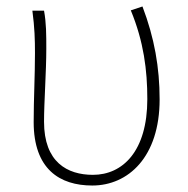

<svg xmlns="http://www.w3.org/2000/svg" viewBox="-20 -560 582 593"><path d="M265 13C376 13 473 -75 473 -253C473 -351 457 -443 420 -540L384 -528C424 -431 435 -343 435 -254C435 -93 359 -20 267 -20C188 -20 116 -59 116 -184C116 -245 123 -338 123 -409C123 -453 123 -489 116 -527H80C87 -474 88 -438 88 -396C88 -325 84 -254 84 -183C84 -38 164 13 265 13Z"/></svg>

Font: Noto Sans CJK Thin
Style: Regular
Weight: 100
Designer: Ryoko NISHIZUKA (kana & ideographs); Paul D. Hunt (Latin, Greek & Cyrillic); Wenlong ZHANG (bopomofo); Sandoll Communica
Foundry: Adobe Systems Incorporated
Version: Version 1.000;PS 1;hotconv 1.0.78;makeotf.lib2.5.61930